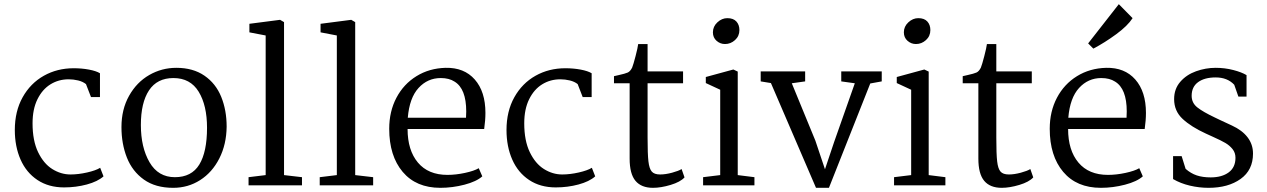

<svg xmlns="http://www.w3.org/2000/svg" viewBox="-20 -888 6073 920"><path d="M459 -537V-423H416L392 -485Q377 -497 354.5 -502.5Q332 -508 309 -508Q261 -508 222 -484Q183 -460 159.5 -412.5Q136 -365 136 -297Q136 -214 162.5 -159Q189 -104 230.5 -78Q272 -52 318 -52Q355 -52 397 -61.5Q439 -71 460 -84L476 -43Q448 -18 396 -4Q344 10 287 10Q213 10 159.5 -25.5Q106 -61 78.5 -123.5Q51 -186 51 -265Q51 -355 88.5 -422Q126 -489 190 -525Q254 -561 333 -561Q372 -561 406.5 -554.5Q441 -548 459 -537Z M1066 -281Q1065 -196 1031 -129Q997 -62 939 -25Q881 12 810 12Q725 12 669.5 -27.5Q614 -67 588 -133Q562 -199 562 -279Q562 -364 598.5 -429Q635 -494 695 -528.5Q755 -563 825 -563Q905 -563 959.5 -525.5Q1014 -488 1040 -424Q1066 -360 1066 -281ZM655 -289Q655 -182 696.5 -110.5Q738 -39 818 -39Q898 -39 935 -99.5Q972 -160 972 -276Q972 -383 932 -448.5Q892 -514 811 -514Q733 -514 694 -455Q655 -396 655 -289Z M1253 -49V-718L1175 -733V-774L1322 -793L1341 -782V-49L1427 -39V0H1171V-39Z M1594 -49V-718L1516 -733V-774L1663 -793L1682 -782V-49L1768 -39V0H1512V-39Z M2306 -347Q2306 -312 2300 -270H1933Q1933 -168 1982.5 -109Q2032 -50 2124 -50Q2164 -50 2208 -59.5Q2252 -69 2274 -82L2291 -43Q2263 -18 2205.5 -3Q2148 12 2090 12Q1974 12 1909.5 -64.5Q1845 -141 1845 -271Q1845 -354 1879.5 -419.5Q1914 -485 1975.5 -523Q2037 -561 2115 -563Q2204 -565 2255 -507Q2306 -449 2306 -347ZM1934 -324H2213Q2214 -334 2214 -354Q2214 -463 2158 -497Q2132 -514 2092 -514Q2029 -514 1985.5 -466.5Q1942 -419 1934 -324Z M2815 -537V-423H2772L2748 -485Q2733 -497 2710.5 -502.5Q2688 -508 2665 -508Q2617 -508 2578 -484Q2539 -460 2515.5 -412.5Q2492 -365 2492 -297Q2492 -214 2518.5 -159Q2545 -104 2586.5 -78Q2628 -52 2674 -52Q2711 -52 2753 -61.5Q2795 -71 2816 -84L2832 -43Q2804 -18 2752 -4Q2700 10 2643 10Q2569 10 2515.5 -25.5Q2462 -61 2434.5 -123.5Q2407 -186 2407 -265Q2407 -355 2444.5 -422Q2482 -489 2546 -525Q2610 -561 2689 -561Q2728 -561 2762.5 -554.5Q2797 -548 2815 -537Z M3083 -546H3253V-489H3083V-228Q3083 -150 3087 -115Q3091 -80 3103 -66Q3115 -52 3143 -52Q3169 -52 3200.5 -60.5Q3232 -69 3246 -78L3260 -38Q3240 -16 3193.5 -2Q3147 12 3109 12Q3053 12 3025 -21.5Q2997 -55 2997 -128V-489H2922V-523L2944 -528Q2976 -535 2988 -540.5Q3000 -546 3009 -564Q3015 -579 3025.5 -619.5Q3036 -660 3038 -677H3083Z M3523 -744Q3523 -715 3502 -696Q3481 -677 3454 -677Q3431 -677 3413.5 -692.5Q3396 -708 3396 -733Q3396 -761 3417.5 -781Q3439 -801 3465 -801Q3494 -801 3508.5 -785Q3523 -769 3523 -744ZM3515 -545V-49L3595 -39V0H3349V-39L3431 -49V-458L3362 -490V-519L3494 -555Z M3625 -498V-546H3838V-498L3774 -489L3887 -214L3933 -77L3977 -208L4076 -489L4011 -498V-546H4205V-498L4150 -488L3952 12H3890L3674 -490Z M4438 -744Q4438 -715 4417 -696Q4396 -677 4369 -677Q4346 -677 4328.5 -692.5Q4311 -708 4311 -733Q4311 -761 4332.5 -781Q4354 -801 4380 -801Q4409 -801 4423.5 -785Q4438 -769 4438 -744ZM4430 -545V-49L4510 -39V0H4264V-39L4346 -49V-458L4277 -490V-519L4409 -555Z M4754 -546H4924V-489H4754V-228Q4754 -150 4758 -115Q4762 -80 4774 -66Q4786 -52 4814 -52Q4840 -52 4871.5 -60.5Q4903 -69 4917 -78L4931 -38Q4911 -16 4864.5 -2Q4818 12 4780 12Q4724 12 4696 -21.5Q4668 -55 4668 -128V-489H4593V-523L4615 -528Q4647 -535 4659 -540.5Q4671 -546 4680 -564Q4686 -579 4696.5 -619.5Q4707 -660 4709 -677H4754Z M5010 0ZM5471 -347Q5471 -312 5465 -270H5098Q5098 -168 5147.5 -109Q5197 -50 5289 -50Q5329 -50 5373 -59.5Q5417 -69 5439 -82L5456 -43Q5428 -18 5370.5 -3Q5313 12 5255 12Q5139 12 5074.5 -64.5Q5010 -141 5010 -271Q5010 -354 5044.5 -419.5Q5079 -485 5140.5 -523Q5202 -561 5280 -563Q5369 -565 5420 -507Q5471 -449 5471 -347ZM5099 -324H5378Q5379 -334 5379 -354Q5379 -463 5323 -497Q5297 -514 5257 -514Q5194 -514 5150.5 -466.5Q5107 -419 5099 -324ZM5341 -868 5407 -801Q5383 -764 5328.5 -724Q5274 -684 5219 -655L5194 -680Z M5642 -140 5661 -79Q5686 -57 5714.5 -47.5Q5743 -38 5781 -38Q5835 -38 5867.5 -62Q5900 -86 5900 -132Q5900 -156 5886 -173.5Q5872 -191 5851.5 -203Q5831 -215 5793 -232L5758 -248Q5688 -280 5647 -318Q5606 -356 5606 -413Q5606 -462 5635.5 -496Q5665 -530 5711 -546.5Q5757 -563 5805 -563Q5849 -563 5889.5 -552.5Q5930 -542 5953 -528V-425H5914L5894 -482Q5861 -517 5805 -517Q5752 -517 5721 -494.5Q5690 -472 5690 -429Q5690 -395 5717 -373.5Q5744 -352 5801 -325L5826 -313Q5834 -309 5883 -286.5Q5932 -264 5958 -230Q5984 -196 5984 -152Q5984 -73 5924.5 -30.5Q5865 12 5771 12Q5726 12 5681.5 1.5Q5637 -9 5601 -30V-140Z"/></svg>

Font: Martel
Style: Regular
Weight: 400
Designer: Dan Reynolds
Foundry: Dan Reynolds
Version: Version 1.001; ttfautohint (v1.1) -l 5 -r 5 -G 72 -x 0 -D la